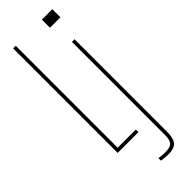

<svg xmlns="http://www.w3.org/2000/svg" viewBox="-325 -820 1039 1039"><g transform="rotate(-45 195.0 -300.0)"><path d="M60 0V-800H80V-20H219V0ZM280 -738V-800H360V-738ZM196 195V176Q215 180 247 180Q283 180 296.5 165.5Q310 151 310 110V-600H330V110Q330 158 312 179Q294 200 249 200Q238 200 222 198.5Q206 197 196 195Z"/></g></svg>

Font: Big Shoulders Display Thin
Style: Regular
Weight: 100
Designer: Patric King
Foundry: XO Type Co
Version: Version 1.000; ttfautohint (v1.8.2)